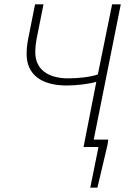

<svg xmlns="http://www.w3.org/2000/svg" viewBox="-20 -679 598 887"><path d="M366 0H435L397 188H430L477 -11L480 -34H413L538 -659H498L432 -335C397 -323 342 -317 295 -317C204 -317 143 -357 143 -438C143 -461 146 -483 149 -499L181 -659H142L110 -499C105 -471 103 -453 103 -429C103 -335 171 -284 288 -284C335 -284 391 -291 425 -301Z"/></svg>

Font: Source Sans Pro Light
Style: Italic
Weight: 300
Italic angle: -11°
Designer: Paul D. Hunt
Foundry: Adobe Systems Incorporated
Version: Version 3.006;hotconv 1.0.111;makeotfexe 2.5.65597